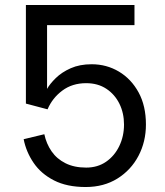

<svg xmlns="http://www.w3.org/2000/svg" viewBox="-20 -744 664 771"><path d="M324 7Q249 7 197 -19.5Q145 -46 115 -90Q85 -134 75 -185L158 -205Q166 -167 187 -136.5Q208 -106 243 -88.5Q278 -71 326 -71Q372 -71 406 -94.5Q440 -118 459 -157.5Q478 -197 478 -244Q478 -290 459.5 -327.5Q441 -365 407 -387.5Q373 -410 326 -410Q270 -410 230 -380Q190 -350 171 -305L84 -328V-724H520V-643H169V-387Q180 -407 204 -430.5Q228 -454 264 -470Q300 -486 348 -486Q408 -486 457.5 -456.5Q507 -427 536.5 -373Q566 -319 566 -244Q566 -175 536 -118Q506 -61 451.5 -27Q397 7 324 7Z"/></svg>

Font: Parkinsans Light
Style: Regular
Weight: 400
Version: Version 1.000